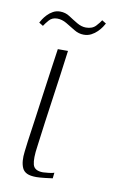

<svg xmlns="http://www.w3.org/2000/svg" viewBox="-66 -553 354 595"><g transform="rotate(10 110.5 -256.0)"><path d="M120 -399Q110 -322 99 -246Q88 -170 78 -92Q72 -52 77 -33.5Q82 -15 109 -15Q114 -15 127 -16.5Q140 -18 144 -20L142 -2Q137 -1 118.5 1Q100 3 91 3Q72 3 61.5 -2Q51 -7 46.5 -17Q42 -27 41 -40Q40 -53 42 -68.5Q44 -84 46 -101Q51 -137 56.5 -175Q62 -213 67 -251Q72 -289 77.5 -326Q83 -363 88 -399Q96 -399 104.5 -399Q113 -399 120 -399ZM159 -457Q143 -457 128.5 -466Q114 -475 99.5 -483.5Q85 -492 70 -492Q54 -492 44.5 -481Q35 -470 30 -462L17 -470Q19 -474 23.5 -481Q28 -488 35.5 -496Q43 -504 53 -509.5Q63 -515 75 -515Q92 -515 105.5 -506Q119 -497 133.5 -488.5Q148 -480 162 -480Q182 -480 193 -492Q204 -504 208 -511L221 -503Q219 -499 214 -491.5Q209 -484 201 -476Q193 -468 182.5 -462.5Q172 -457 159 -457Z"/></g></svg>

Font: Genos Thin ExtraLight
Style: Italic
Weight: 250
Italic angle: -8°
Version: Version 1.010